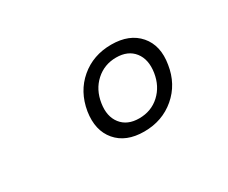

<svg xmlns="http://www.w3.org/2000/svg" viewBox="-60 -898 719 606"><g transform="rotate(-30 300.0 -595.0)"><path d="M327 -450Q261 -450 227 -490Q193 -530 203 -595Q214 -661 260.5 -700.5Q307 -740 373 -740Q439 -740 473.5 -700Q508 -660 497 -595Q487 -530 440 -490Q393 -450 327 -450ZM334 -494Q378 -494 408.5 -522Q439 -550 446 -595Q453 -641 431 -669Q409 -697 366 -697Q323 -697 292 -669Q261 -641 254 -595Q247 -550 269 -522Q291 -494 334 -494Z"/></g></svg>

Font: NKDuy Mono ExtraLight
Style: Italic
Weight: 200
Italic angle: -9°
Monospace: yes
Designer: NKDuy
Foundry: NKDuy
Version: Version 2.251; ttfautohint (v1.8.4.7-5d5b)